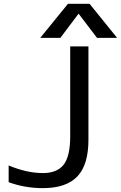

<svg xmlns="http://www.w3.org/2000/svg" viewBox="-20 -976 635 1008"><path d="M594.7 -777.3H489.3L392.6 -904.3L296.9 -777.3H191.4L336.9 -956.1H450.2ZM348.6 -732.4H444.3V-242.2Q444.3 -110.4 385.7 -49.3Q327.1 11.7 205.1 11.7Q110.4 11.7 25.4 -19.5V-107.4Q121.1 -67.4 205.1 -67.4Q280.3 -67.4 314.5 -111.8Q348.6 -156.2 348.6 -260.7Z"/></svg>

Font: Nasu
Style: Regular
Weight: 400
Designer: Ryoko NISHIZUKA (kana &amp; ideographs); Paul D. Hunt (Latin, Greek &amp; Cyrillic); Wenlong ZHANG (bopomofo); Sandoll C
Version: Version 2014.1215